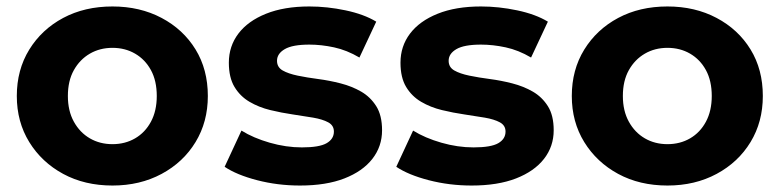

<svg xmlns="http://www.w3.org/2000/svg" viewBox="-20 -566 2412 594"><path d="M328 8Q242 8 175.5 -28Q109 -64 70.5 -126.5Q32 -189 32 -269Q32 -350 70.5 -412.5Q109 -475 175.5 -510.5Q242 -546 328 -546Q413 -546 480 -510.5Q547 -475 585 -413Q623 -351 623 -269Q623 -189 585 -126.5Q547 -64 480 -28Q413 8 328 8ZM328 -120Q367 -120 398 -138Q429 -156 447 -189.5Q465 -223 465 -269Q465 -316 447 -349Q429 -382 398 -400Q367 -418 328 -418Q289 -418 258 -400Q227 -382 208.5 -349Q190 -316 190 -269Q190 -223 208.5 -189.5Q227 -156 258 -138Q289 -120 328 -120Z M908 8Q839 8 775.5 -8.5Q712 -25 675 -50L727 -162Q764 -139 814.5 -124.5Q865 -110 914 -110Q968 -110 990.5 -123Q1013 -136 1013 -159Q1013 -178 995.5 -187.5Q978 -197 949 -202Q920 -207 885.5 -212Q851 -217 816 -225.5Q781 -234 752 -251Q723 -268 705.5 -297Q688 -326 688 -372Q688 -423 717.5 -462Q747 -501 803 -523.5Q859 -546 937 -546Q992 -546 1049 -534Q1106 -522 1144 -499L1092 -388Q1053 -411 1013.5 -419.5Q974 -428 937 -428Q885 -428 861 -414Q837 -400 837 -378Q837 -358 854.5 -348Q872 -338 901 -332Q930 -326 964.5 -321.5Q999 -317 1034 -308Q1069 -299 1097.5 -282.5Q1126 -266 1144 -237.5Q1162 -209 1162 -163Q1162 -113 1132 -74.5Q1102 -36 1045.5 -14Q989 8 908 8Z M1439 8Q1370 8 1306.5 -8.5Q1243 -25 1206 -50L1258 -162Q1295 -139 1345.5 -124.5Q1396 -110 1445 -110Q1499 -110 1521.5 -123Q1544 -136 1544 -159Q1544 -178 1526.5 -187.5Q1509 -197 1480 -202Q1451 -207 1416.5 -212Q1382 -217 1347 -225.5Q1312 -234 1283 -251Q1254 -268 1236.5 -297Q1219 -326 1219 -372Q1219 -423 1248.5 -462Q1278 -501 1334 -523.5Q1390 -546 1468 -546Q1523 -546 1580 -534Q1637 -522 1675 -499L1623 -388Q1584 -411 1544.5 -419.5Q1505 -428 1468 -428Q1416 -428 1392 -414Q1368 -400 1368 -378Q1368 -358 1385.5 -348Q1403 -338 1432 -332Q1461 -326 1495.5 -321.5Q1530 -317 1565 -308Q1600 -299 1628.5 -282.5Q1657 -266 1675 -237.5Q1693 -209 1693 -163Q1693 -113 1663 -74.5Q1633 -36 1576.5 -14Q1520 8 1439 8Z M2045 8Q1959 8 1892.5 -28Q1826 -64 1787.5 -126.5Q1749 -189 1749 -269Q1749 -350 1787.5 -412.5Q1826 -475 1892.5 -510.5Q1959 -546 2045 -546Q2130 -546 2197 -510.5Q2264 -475 2302 -413Q2340 -351 2340 -269Q2340 -189 2302 -126.5Q2264 -64 2197 -28Q2130 8 2045 8ZM2045 -120Q2084 -120 2115 -138Q2146 -156 2164 -189.5Q2182 -223 2182 -269Q2182 -316 2164 -349Q2146 -382 2115 -400Q2084 -418 2045 -418Q2006 -418 1975 -400Q1944 -382 1925.5 -349Q1907 -316 1907 -269Q1907 -223 1925.5 -189.5Q1944 -156 1975 -138Q2006 -120 2045 -120Z"/></svg>

Font: MOST Montserrat
Style: Bold
Weight: 700
Designer: Julieta Ulanovsky
Foundry: Julieta Ulanovsky
Version: Version 8.000;March 11, 2024;FontCreator 15.0.0.2926 64-bit